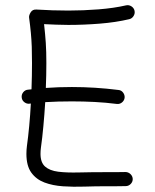

<svg xmlns="http://www.w3.org/2000/svg" viewBox="-20 -711 596 738"><path d="M63.5 -335.9Q62 -347.2 69.1 -356.2Q76.2 -365.2 86.9 -366.2Q94.2 -367.2 101.1 -367.7Q103 -420.4 103 -468.8Q103 -503.9 102.1 -531Q101.1 -558.1 98.6 -584.7Q96.2 -611.3 91.8 -643.6Q90.8 -651.9 97.9 -663.6Q105 -675.3 120.1 -674.3Q150.9 -672.4 181.6 -671.4Q212.4 -670.4 242.7 -670.4Q299.3 -670.4 358.6 -675Q418 -679.7 464.4 -690.4Q475.1 -692.9 484.9 -686.8Q494.6 -680.7 497.1 -669.9Q499.5 -659.2 493.4 -649.4Q487.3 -639.6 476.6 -637.2Q424.8 -625 363.3 -620.1Q301.8 -615.2 242.7 -615.2Q219.2 -615.2 195.8 -616.2Q172.4 -617.2 149.4 -618.2Q153.8 -579.1 156 -546.1Q158.2 -513.2 158.2 -468.8Q158.2 -423.3 156.2 -373Q203.6 -376.5 256.3 -376.5Q345.2 -376.5 435.1 -365.2Q446.3 -364.3 453.1 -355.2Q460 -346.2 459 -335Q457.5 -324.2 448.7 -317.1Q439.9 -310.1 428.7 -311.5Q386.2 -316.9 343.3 -319.1Q300.3 -321.3 256.3 -321.3Q229.5 -321.3 204.1 -320.6Q178.7 -319.8 153.8 -318.4Q150.9 -271 146.7 -225.8Q142.6 -180.7 137.2 -142.6Q135.7 -130.9 135.7 -119.6Q135.7 -86.4 153.3 -70.8Q170.9 -55.2 203.6 -51Q236.3 -46.9 283 -48.1Q329.6 -49.3 387.2 -49.3Q406.7 -49.3 425.3 -49.3Q443.8 -49.3 461.9 -49.8Q473.1 -49.8 481.4 -42Q489.7 -34.2 490.2 -22.9Q490.2 -11.7 482.2 -3.7Q474.1 4.4 462.9 4.4Q444.3 4.9 425.5 4.9Q406.7 4.9 387.2 4.9Q347.2 4.9 304.7 6.3Q262.2 7.8 222.4 5.1Q182.6 2.4 150.9 -9.5Q119.1 -21.5 100.3 -47.6Q81.5 -73.7 81.5 -119.6Q81.5 -134.8 83.5 -149.9Q88.4 -185.1 92.3 -227.1Q96.2 -269 98.6 -313Q96.2 -313 93.8 -312.5Q83 -311 73.7 -318.1Q64.5 -325.2 63.5 -335.9Z"/></svg>

Font: Mikhak-DS1-FD Light
Style: Regular
Weight: 300
Designer: Amin Abedi
Version: Version 3.2